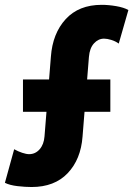

<svg xmlns="http://www.w3.org/2000/svg" viewBox="-38 -751 541 779"><path d="M90.3 7.8Q64.5 7.8 33 4.2Q1.5 0.5 -18.1 -9.3L19.5 -145.5Q35.2 -136.7 52 -131.1Q68.8 -125.5 80.1 -125.5Q105.5 -125.5 122.8 -145.3Q140.1 -165 142.6 -197.8L168.5 -521Q175.3 -615.2 228.5 -673.3Q281.7 -731.4 374.5 -731.4Q402.3 -731.4 433.3 -726.1Q464.4 -720.7 482.9 -710.4L443.8 -574.2Q430.2 -584 413.3 -589.1Q396.5 -594.2 384.3 -594.2Q360.8 -594.2 343.3 -575Q325.7 -555.7 322.8 -520L296.9 -196.8Q290 -104.5 236.6 -48.3Q183.1 7.8 90.3 7.8ZM55.2 -297.4V-428.7H409.7V-297.4Z"/></svg>

Font: Reddit Sans Condensed ExtraBold
Style: Regular
Weight: 800
Designer: Stephen Hutchings
Foundry: Reddit
Version: Version 1.014